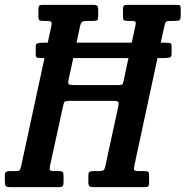

<svg xmlns="http://www.w3.org/2000/svg" viewBox="-72 -770 764 790"><path d="M-52 -23.5V-49Q-52 -60 -47 -63Q-42 -66 -31.5 -66H-11Q5.5 -66 8.8 -69.8Q12 -73.5 16 -91L111 -531H107Q84 -531 79.5 -533.5Q75 -536 75 -546V-580.5Q75 -589 82.5 -591.8Q90 -594.5 109 -594.5H124.5L139.5 -664Q142 -677 138.2 -680.5Q134.5 -684 120 -684H106.5Q94.5 -684 90.2 -686.5Q86 -689 86 -702V-730.5Q86 -742 89 -746Q92 -750 103 -750H312Q325.5 -750 328.8 -745.5Q332 -741 332 -727V-704.5Q332 -691 328.8 -687.5Q325.5 -684 312.5 -684H289.5Q271.5 -684 266 -680.2Q260.5 -676.5 257 -660.5L243 -594.5H470L485 -663.5Q488 -676.5 485 -680.2Q482 -684 468 -684H453.5Q441.5 -684 437.8 -686.8Q434 -689.5 434 -701V-732Q434 -743.5 437.8 -746.8Q441.5 -750 452.5 -750H652.5Q665.5 -750 668.5 -747.8Q671.5 -745.5 671.5 -732.5V-707Q671.5 -692 667.5 -688Q663.5 -684 649 -684H634.5Q614.5 -684 610.8 -680Q607 -676 603.5 -659.5L589.5 -594.5H602.5Q623.5 -594.5 628.8 -592Q634 -589.5 634 -580.5V-547.5Q634 -538.5 628.8 -534.8Q623.5 -531 600 -531H576L481 -89.5Q478 -74.5 480.5 -70.2Q483 -66 501.5 -66H524.5Q536 -66 538.8 -62Q541.5 -58 541.5 -46V-19.5Q541.5 -7.5 538.2 -3.8Q535 0 522.5 0H316Q302 0 296.8 -3.2Q291.5 -6.5 291.5 -21V-47.5Q291.5 -60.5 296.8 -63.2Q302 -66 313.5 -66H334Q347 -66 352.8 -69Q358.5 -72 361.5 -87L414.5 -331Q417.5 -346 414.5 -350.5Q411.5 -355 392.5 -355H214Q194.5 -355 192 -348.8Q189.5 -342.5 186 -326.5L133.5 -86.5Q131 -74.5 133.5 -70.2Q136 -66 151 -66H170.5Q184 -66 186.8 -61.8Q189.5 -57.5 189.5 -43.5V-21Q189.5 -8 185.8 -4Q182 0 169.5 0H-29Q-44.5 0 -48.2 -4.5Q-52 -9 -52 -23.5ZM232.5 -420H413.5Q431 -420 433 -425Q435 -430 438 -444L456.5 -531H229.5L210 -441.5Q207 -427.5 211 -423.8Q215 -420 232.5 -420Z"/></svg>

Font: Besley* Condensed Medium
Style: Italic
Weight: 500
Width: 3
Italic angle: -13°
Designer: Owen Earl
Foundry: indestructible type*
Version: Version 3.000; ttfautohint (v1.8.3)